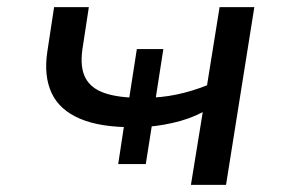

<svg xmlns="http://www.w3.org/2000/svg" viewBox="-20 -516 806 536"><path d="M513 0 546 -203Q508 -183 460.5 -172.5Q413 -162 370 -161L407 -185L387 -58H310L329 -183L355 -161Q261 -160 203.5 -184.5Q146 -209 124 -256.5Q102 -304 112 -371L131 -496H228L210 -378Q203 -328 218.5 -298.5Q234 -269 272.5 -256Q311 -243 371 -243L339 -231L362 -379H436L413 -231L384 -243Q429 -243 472.5 -252Q516 -261 558 -278L593 -496H690L611 0Z"/></svg>

Font: Nunito Sans 7pt Expanded
Style: Italic
Weight: 400
Width: 7
Italic angle: -9°
Designer: Vernon Adams
Foundry: Vernon Adams
Version: Version 3.101;gftools[0.9.27]